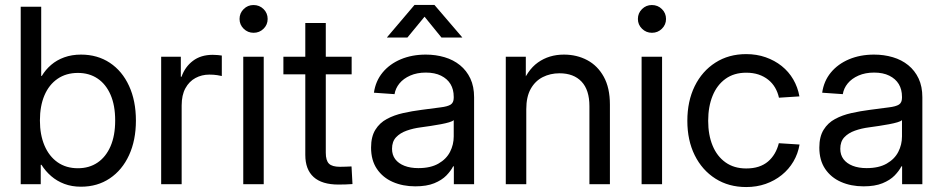

<svg xmlns="http://www.w3.org/2000/svg" viewBox="-20 -755 3866 787"><path d="M312 10.3Q274.4 10.3 243.9 -1.2Q213.4 -12.7 189.9 -33Q166.5 -53.2 149.9 -79.6H147V0H64.9V-727.5H148.9V-443.8H151.4Q166.5 -469.2 189.5 -489Q212.4 -508.8 243.4 -520Q274.4 -531.2 312 -531.2Q379.4 -531.2 430.2 -497.6Q481 -463.9 509 -402.8Q537.1 -341.8 537.1 -260.7Q537.1 -180.2 509 -119.1Q481 -58.1 430.2 -23.9Q379.4 10.3 312 10.3ZM299.3 -65.4Q345.7 -65.4 379.9 -88.6Q414.1 -111.8 433.1 -155.5Q452.1 -199.2 452.1 -261.2Q452.1 -323.2 433.1 -366.7Q414.1 -410.2 379.9 -433.1Q345.7 -456.1 299.3 -456.1Q251 -456.1 215.8 -431.9Q180.7 -407.7 162.1 -364Q143.6 -320.3 143.6 -261.2Q143.6 -202.6 162.4 -158.4Q181.2 -114.3 216.1 -89.8Q251 -65.4 299.3 -65.4Z M640.6 0V-522.5H721.2V-440.4H724.1Q738.3 -481 770.8 -505.6Q803.2 -530.3 852.1 -530.3Q862.8 -530.3 873 -529.3Q883.3 -528.3 889.2 -527.3V-443.4Q884.3 -444.8 870.1 -447Q856 -449.2 837.9 -449.2Q807.1 -449.2 781.2 -435.3Q755.4 -421.4 740 -393.3Q724.6 -365.2 724.6 -322.8V0Z M977.1 0V-522.5H1061V0ZM1019.5 -620.6Q995.6 -620.6 978.8 -637.2Q961.9 -653.8 961.9 -677.2Q961.9 -701.2 978.8 -717.8Q995.6 -734.4 1019 -734.4Q1043.5 -734.4 1060.3 -717.8Q1077.1 -701.2 1077.1 -677.2Q1077.1 -653.8 1060.3 -637.2Q1043.5 -620.6 1019.5 -620.6Z M1421.4 -522.5V-450.2H1141.6V-522.5ZM1231.4 -660.6H1315.4V-128.9Q1315.4 -97.2 1328.4 -84.2Q1341.3 -71.3 1373.5 -71.3Q1384.3 -71.3 1397.2 -71.8Q1410.2 -72.3 1420.9 -72.8L1424.8 -0.5Q1412.1 0.5 1396.5 1Q1380.9 1.5 1367.2 1.5Q1299.8 1.5 1265.6 -29.3Q1231.4 -60.1 1231.4 -120.1Z M1682.1 8.8Q1630.9 8.8 1589.8 -9.3Q1548.8 -27.3 1524.9 -62.7Q1501 -98.1 1501 -149.9Q1501 -194.8 1518.6 -223.1Q1536.1 -251.5 1565.7 -267.3Q1595.2 -283.2 1632.3 -291.5Q1669.4 -299.8 1708 -304.7Q1756.8 -311.5 1785.9 -314.9Q1814.9 -318.4 1827.4 -326.4Q1839.8 -334.5 1839.8 -354V-358.4Q1839.8 -388.2 1826.7 -410.2Q1813.5 -432.1 1787.8 -444.8Q1762.2 -457.5 1725.6 -457.5Q1689.5 -457.5 1661.6 -445.3Q1633.8 -433.1 1617.4 -413.1Q1601.1 -393.1 1597.2 -369.1L1512.7 -375Q1519.5 -422.9 1548.3 -457.8Q1577.1 -492.7 1622.8 -512Q1668.5 -531.2 1725.1 -531.2Q1766.1 -531.2 1802.2 -520.5Q1838.4 -509.8 1865.5 -487.8Q1892.6 -465.8 1908 -433.1Q1923.3 -400.4 1923.3 -356.4V0H1840.3V-73.2H1837.4Q1828.1 -54.7 1809.6 -35.6Q1791 -16.6 1760 -3.9Q1729 8.8 1682.1 8.8ZM1694.8 -65.9Q1745.1 -65.9 1777.3 -84.5Q1809.6 -103 1824.7 -132.6Q1839.8 -162.1 1839.8 -195.8V-262.7Q1835 -257.8 1820.8 -253.7Q1806.6 -249.5 1786.9 -245.8Q1767.1 -242.2 1745.4 -238.8Q1723.6 -235.4 1704.1 -232.9Q1673.8 -229 1647 -219.5Q1620.1 -210 1603.5 -192.4Q1586.9 -174.8 1586.9 -145Q1586.9 -120.1 1600.1 -102.5Q1613.3 -85 1637.7 -75.4Q1662.1 -65.9 1694.8 -65.9ZM1649.9 -601.1H1566.4V-602.1L1679.2 -734.9H1760.7L1874.5 -602.1V-601.1H1789.6L1720.2 -686.5Z M2137.2 -307.6V0H2053.2V-522.5H2135.3V-395.5H2114.3Q2139.6 -466.8 2185.1 -499Q2230.5 -531.2 2291.5 -531.2Q2344.2 -531.2 2387 -508.5Q2429.7 -485.8 2454.8 -440.4Q2480 -395 2480 -326.2V0H2396V-319.8Q2396 -386.2 2363.8 -420.4Q2331.5 -454.6 2273.4 -454.6Q2235.8 -454.6 2204.8 -439Q2173.8 -423.3 2155.5 -390.9Q2137.2 -358.4 2137.2 -307.6Z M2609.9 0V-522.5H2693.8V0ZM2652.3 -620.6Q2628.4 -620.6 2611.6 -637.2Q2594.7 -653.8 2594.7 -677.2Q2594.7 -701.2 2611.6 -717.8Q2628.4 -734.4 2651.9 -734.4Q2676.3 -734.4 2693.1 -717.8Q2710 -701.2 2710 -677.2Q2710 -653.8 2693.1 -637.2Q2676.3 -620.6 2652.3 -620.6Z M3038.6 11.7Q2966.8 11.7 2912.4 -22.9Q2857.9 -57.6 2827.6 -118.7Q2797.4 -179.7 2797.4 -259.8Q2797.4 -340.3 2827.6 -401.9Q2857.9 -463.4 2912.4 -498.3Q2966.8 -533.2 3038.6 -533.2Q3081.5 -533.2 3118.4 -520.3Q3155.3 -507.3 3184.1 -484.4Q3212.9 -461.4 3231.4 -429.7Q3250 -397.9 3256.8 -359.9L3172.9 -354.5Q3168 -377 3157 -395.8Q3146 -414.6 3128.9 -428.2Q3111.8 -441.9 3089.4 -449.5Q3066.9 -457 3038.6 -457Q2988.8 -457 2953.9 -431.9Q2918.9 -406.7 2900.9 -362.3Q2882.8 -317.9 2882.8 -259.8Q2882.8 -202.1 2900.9 -158.2Q2918.9 -114.3 2953.9 -89.4Q2988.8 -64.5 3038.6 -64.5Q3067.4 -64.5 3089.6 -71.8Q3111.8 -79.1 3127.9 -92.8Q3144 -106.4 3155.3 -125.5Q3166.5 -144.5 3172.4 -168L3257.3 -162.6Q3251 -125 3232.2 -93Q3213.4 -61 3184.3 -37.6Q3155.3 -14.2 3118.4 -1.2Q3081.5 11.7 3038.6 11.7Z M3519.5 8.8Q3468.3 8.8 3427.2 -9.3Q3386.2 -27.3 3362.3 -62.7Q3338.4 -98.1 3338.4 -149.9Q3338.4 -194.8 3356 -223.1Q3373.5 -251.5 3403.1 -267.3Q3432.6 -283.2 3469.7 -291.5Q3506.8 -299.8 3545.4 -304.7Q3594.2 -311.5 3623.3 -314.9Q3652.3 -318.4 3664.8 -326.4Q3677.2 -334.5 3677.2 -354V-358.4Q3677.2 -388.2 3664.1 -410.2Q3650.9 -432.1 3625.2 -444.8Q3599.6 -457.5 3563 -457.5Q3526.9 -457.5 3499 -445.3Q3471.2 -433.1 3454.8 -413.1Q3438.5 -393.1 3434.6 -369.1L3350.1 -375Q3356.9 -422.9 3385.7 -457.8Q3414.6 -492.7 3460.2 -512Q3505.9 -531.2 3562.5 -531.2Q3603.5 -531.2 3639.6 -520.5Q3675.8 -509.8 3702.9 -487.8Q3730 -465.8 3745.4 -433.1Q3760.7 -400.4 3760.7 -356.4V0H3677.7V-73.2H3674.8Q3665.5 -54.7 3647 -35.6Q3628.4 -16.6 3597.4 -3.9Q3566.4 8.8 3519.5 8.8ZM3532.2 -65.9Q3582.5 -65.9 3614.7 -84.5Q3647 -103 3662.1 -132.6Q3677.2 -162.1 3677.2 -195.8V-262.7Q3672.4 -257.8 3658.2 -253.7Q3644 -249.5 3624.3 -245.8Q3604.5 -242.2 3582.8 -238.8Q3561 -235.4 3541.5 -232.9Q3511.2 -229 3484.4 -219.5Q3457.5 -210 3440.9 -192.4Q3424.3 -174.8 3424.3 -145Q3424.3 -120.1 3437.5 -102.5Q3450.7 -85 3475.1 -75.4Q3499.5 -65.9 3532.2 -65.9Z"/></svg>

Font: Inter 28pt
Style: Regular
Weight: 400
Designer: Rasmus Andersson
Foundry: rsms
Version: Version 4.001;git-66647c0bb